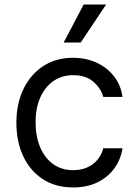

<svg xmlns="http://www.w3.org/2000/svg" viewBox="-20 -804 598 835"><path d="M298.3 11.2Q221.7 11.2 166.3 -24.9Q110.8 -61 81.1 -124.5Q51.3 -188 51.3 -270Q51.3 -353 82 -416.7Q112.8 -480.5 168 -516.6Q223.1 -552.7 296.9 -552.7Q354.5 -552.7 400.6 -531.2Q446.8 -509.8 476.3 -471.4Q505.9 -433.1 512.7 -382.3H429.2Q419.4 -419.4 386.5 -448.2Q353.5 -477.1 298.3 -477.1Q249.5 -477.1 212.6 -451.7Q175.8 -426.3 155.3 -380.4Q134.8 -334.5 134.8 -272.9Q134.8 -210 155 -162.8Q175.3 -115.7 211.9 -89.8Q248.5 -64 298.3 -64Q331.1 -64 357.7 -75.2Q384.3 -86.4 402.8 -107.9Q421.4 -129.4 429.2 -159.2H512.7Q505.4 -110.8 477.5 -72.3Q449.7 -33.7 404.3 -11.2Q358.9 11.2 298.3 11.2ZM256.8 -619.1 343.8 -784.2H441.4L331.1 -619.1Z"/></svg>

Font: Sahel VF Regular
Style: Regular
Weight: 400
Foundry: Saber Rastikerdar (saber.rastikerdar@gmail.com)
Version: Version 3.4.0